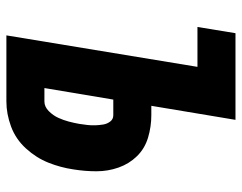

<svg xmlns="http://www.w3.org/2000/svg" viewBox="-100 -676 775 616"><g transform="rotate(90 288.0 -367.5)"><path d="M93 0H305Q345 0 385.5 -15Q426 -30 456 -63Q486 -96 501.5 -135Q517 -174 523 -215Q529 -252 529 -289Q529 -326 517 -360Q505 -394 480.5 -419Q456 -444 421 -454.5Q386 -465 349 -465H319L364 -735H86L66 -613H194ZM262 -122 299 -343H349Q362 -343 369.5 -333Q377 -323 379 -310.5Q381 -298 381.5 -285.5Q382 -273 380.5 -260Q379 -247 377 -234Q374 -217 369.5 -200Q365 -183 357.5 -166.5Q350 -150 336 -136Q322 -122 305 -122Z"/></g></svg>

Font: Iosevka Sparkle Heavy Oblique
Style: Regular
Weight: 900
Italic angle: -9°
Designer: Belleve Invis
Foundry: Belleve Invis
Version: Version 4.5.0; ttfautohint (v1.8.3)